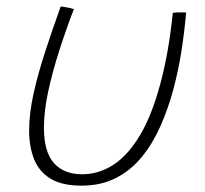

<svg xmlns="http://www.w3.org/2000/svg" viewBox="-20 -550 629 590"><path d="M511 -510.5Q513.5 -511 519 -511.5Q524.5 -512 530.5 -512Q536 -512 543 -512Q550 -512 552 -511.5Q547 -454.5 537.8 -394.5Q528.5 -334.5 513 -276.5Q497 -216.5 473.2 -162.8Q449.5 -109 415.8 -67.8Q382 -26.5 336.2 -3Q290.5 20.5 230.5 20.5Q170.5 20.5 135.2 -1Q100 -22.5 84.8 -60.8Q69.5 -99 69.5 -148.5Q69.5 -201.5 83.5 -264Q97.5 -326.5 119.8 -394.2Q142 -462 166.5 -530Q171 -529.5 176.5 -528.8Q182 -528 187 -527Q192.5 -526 197.2 -524.8Q202 -523.5 207 -522Q183.5 -461 162.5 -395.8Q141.5 -330.5 128.2 -269.2Q115 -208 115 -157.5Q115 -83 145.8 -48.8Q176.5 -14.5 232.5 -14.5Q283.5 -14.5 328.2 -43.5Q373 -72.5 409.8 -133.8Q446.5 -195 472.5 -292Q485 -338 494.8 -392.5Q504.5 -447 511 -510.5Z"/></svg>

Font: Grandstander Thin
Style: Italic
Weight: 100
Italic angle: -15°
Designer: Tyler Finck
Foundry: Etcetera Type Co
Version: Version 1.200